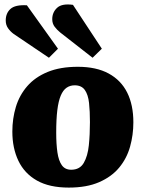

<svg xmlns="http://www.w3.org/2000/svg" viewBox="-20 -835 662 871"><path d="M292 16Q204 16 147.5 -16Q91 -48 63.5 -105.5Q36 -163 36 -238Q36 -297 52 -350Q68 -403 103.5 -444Q139 -485 196 -508.5Q253 -532 333 -532Q417 -532 473 -501.5Q529 -471 557 -415Q585 -359 585 -280Q585 -223 570 -169.5Q555 -116 520.5 -74.5Q486 -33 429.5 -8.5Q373 16 292 16ZM303 -65Q342 -65 360 -96Q378 -127 383 -176Q388 -225 388 -281Q388 -330 384 -367.5Q380 -405 365 -426.5Q350 -448 319 -448Q298 -448 282 -437Q266 -426 255.5 -401Q245 -376 240 -335Q235 -294 235 -233Q235 -181 240.5 -143.5Q246 -106 260.5 -85.5Q275 -65 303 -65ZM254 -687Q239 -699 228 -713.5Q217 -728 217 -748Q217 -779 239 -799.5Q261 -820 311 -813L442 -614L400 -573ZM42 -681Q27 -692 16.5 -707Q6 -722 6 -742Q6 -775 27.5 -794.5Q49 -814 102 -811L243 -614L202 -573Z"/></svg>

Font: Literata 18pt ExtraBold
Style: Italic
Weight: 800
Italic angle: -2°
Designer: Latin by Veronika Burian and Jose Scaglione. Greek by Irene Vlachou. Cyrillic by Vera Evstafieva
Foundry: TypeTogether
Version: Version 3.103;gftools[0.9.29]